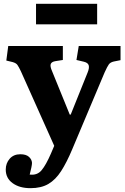

<svg xmlns="http://www.w3.org/2000/svg" viewBox="-20 -752 652 1002"><path d="M139 230Q82 230 46 204Q10 178 10 133Q10 100 30.5 76.5Q51 53 86 53Q116 53 131 66.5Q146 80 147 98Q147 107 143.5 123Q140 139 135 159Q174 164 197 136.5Q220 109 246 49L263 9L89 -380Q78 -403 71 -413Q64 -423 46 -428L13 -436L23 -512H308V-439L270 -433Q250 -430 245 -418.5Q240 -407 252 -380L344 -154H349L437 -373Q447 -397 443 -411Q439 -425 417 -430L379 -439L391 -512H609V-438L574 -431Q556 -427 548 -416Q540 -405 526 -374L357 27Q328 96 299 141Q270 186 232.5 208Q195 230 139 230ZM168 -625V-732H487V-625Z"/></svg>

Font: Literata
Style: Bold
Weight: 700
Designer: Latin by Veronika Burian and Jose Scaglione. Greek by Irene Vlachou. Cyrillic by Vera Evstafieva.
Foundry: TypeTogether
Version: Version 3.103; ttfautohint (v1.8.4.7-5d5b);gftools[0.9.29]